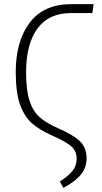

<svg xmlns="http://www.w3.org/2000/svg" viewBox="-20 -704 491 927"><path d="M269 172Q308 148 329 122.5Q350 97 350 62Q350 26 325.5 3.5Q301 -19 233 -49Q172 -76 135 -108Q98 -140 77 -198.5Q56 -257 56 -356Q56 -505 123.5 -594.5Q191 -684 324 -684H432L426 -641H324Q215 -641 160.5 -566Q106 -491 106 -355Q106 -268 122.5 -217.5Q139 -167 171 -138.5Q203 -110 260 -85Q334 -53 366 -22Q398 9 398 61Q398 105 371 138.5Q344 172 286 203Z"/></svg>

Font: Fira Sans Extra Condensed ExtraLight
Style: Regular
Weight: 275
Width: 1
Designer: Carrois Corporate & Edenspiekermann AG
Foundry: Carrois Corporate GbR & Edenspiekermann AG
Version: Version 4.203